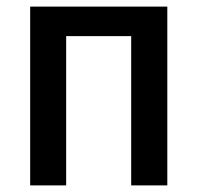

<svg xmlns="http://www.w3.org/2000/svg" viewBox="-20 -561 598 581"><path d="M486.3 -541V0H377V-451.7H180.2V0H71.3V-541Z"/></svg>

Font: Open Sans SemiCondensed SemiBold
Style: Regular
Weight: 600
Width: 4
Designer: Monotype Design Team
Foundry: Monotype Imaging Inc.
Version: Version 3.000